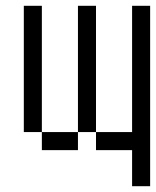

<svg xmlns="http://www.w3.org/2000/svg" viewBox="-20 -520 540 665"><path d="M437.5 0Q437.5 0 437.5 125H500Q500 125 500 -500H437.5V-62.5H312.5V0ZM125 -62.5V0H250V-62.5ZM125 -62.5V-500H62.5V-62.5ZM250 -62.5H312.5V-500H250Z"/></svg>

Font: Unifont
Style: Regular
Weight: 500
Version: Version 15.1.04